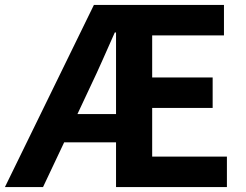

<svg xmlns="http://www.w3.org/2000/svg" viewBox="-29 -761 1000 781"><path d="M-9 0 353 -741H882V-617H590V-446H836V-322H590V-124H894V0H443V-182H232L146 0ZM286 -297H443V-629H438Q413 -573 388.5 -517.5Q364 -462 339 -410Z"/></svg>

Font: Source Han Sans TC
Style: Bold
Weight: 700
Designer: Ryoko NISHIZUKA Ë•øÂ°öÊ∂ºÂ≠ê (kana, bopomofo & ideographs); Paul D. Hunt (Latin, Greek & Cyrillic); Sandoll Communicatio
Foundry: Adobe
Version: Version 2.004;hotconv 1.0.118;makeotfexe 2.5.65603